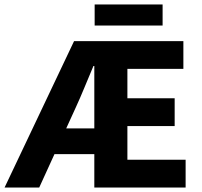

<svg xmlns="http://www.w3.org/2000/svg" viewBox="-34 -835 899 855"><path d="M-13.6 0 295.8 -651.8H782.6V-528.2H533.3V-397.3H743.8V-273.7H533.3V-123.6H792.6V0H386V-541H382Q361.7 -493.1 342.3 -445.9Q322.9 -398.8 303.1 -355.7L140.7 0ZM137.7 -148.5V-263.1H463.4V-148.5ZM387.5 -721.3V-815.2H690.1V-721.3Z"/></svg>

Font: Source Sans Variable
Style: Regular
Weight: 200
Designer: Paul D. Hunt
Foundry: Adobe Systems Incorporated
Version: Version 3.006;hotconv 1.0.111;makeotfexe 2.5.65597